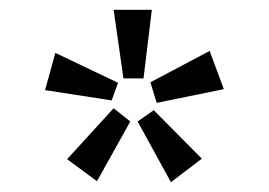

<svg xmlns="http://www.w3.org/2000/svg" viewBox="-20 -751 550 392"><path d="M208 -546 72 -567 93 -643 221 -582ZM178 -381 117 -426 212 -530 246 -503ZM232 -591 212 -731H290L273 -591ZM329 -379 261 -503 294 -526 392 -427ZM300 -541 287 -583 408 -647 437 -569Z"/></svg>

Font: Rosario
Style: Regular
Weight: 400
Designer: Hector Gatti
Foundry: Omnibus-Type
Version: Version 1.002